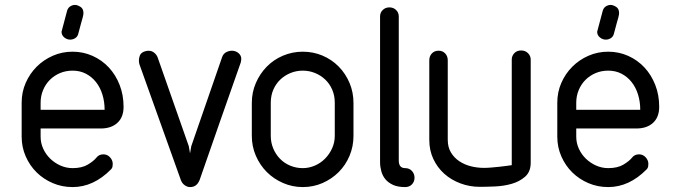

<svg xmlns="http://www.w3.org/2000/svg" viewBox="-20 -760 2738 780"><path d="M145 -314H405Q405 -347 396 -376Q387 -405 370 -426.5Q353 -448 329 -460.5Q305 -473 275 -473Q247 -473 223.5 -463Q200 -453 182.5 -435.5Q165 -418 155 -394Q145 -370 145 -343ZM372 -120Q382 -133 400 -133Q416 -133 427 -121Q438 -109 438 -94Q438 -89 437 -83Q436 -77 431 -72Q360 0 275 0Q232 0 194.5 -16Q157 -32 129 -59.5Q101 -87 84.5 -124.5Q68 -162 68 -205V-343Q68 -386 84.5 -423.5Q101 -461 129 -489Q157 -517 194.5 -533.5Q232 -550 275 -550Q318 -550 356 -533Q394 -516 422 -486Q450 -456 466 -415Q482 -374 482 -326Q482 -284 457 -261Q432 -238 389 -238H145V-205Q145 -179 155.5 -156Q166 -133 184 -115.5Q202 -98 225.5 -87.5Q249 -77 275 -77Q313 -77 337 -91.5Q361 -106 372 -120ZM252 -714Q255 -727 264.5 -733.5Q274 -740 285 -740Q294 -740 306.5 -732.5Q319 -725 319 -707Q319 -704 318.5 -700.5Q318 -697 316 -689Q314 -681 309.5 -666Q305 -651 298 -623Q295 -611 285.5 -605Q276 -599 265 -599Q252 -599 241 -608Q230 -617 230 -631Q230 -632 230.5 -633Q231 -634 231 -635Z M882 -527Q887 -543 902 -549.5Q917 -556 931 -553Q945 -550 954 -539Q963 -528 959 -511L958 -506Q916 -388 874 -267Q832 -146 790 -26V-27Q779 0 752 0Q741 0 730.5 -7.5Q720 -15 716 -26V-25L546 -500Q542 -516 547.5 -532.5Q553 -549 575 -553Q592 -556 603.5 -548Q615 -540 620 -528L747 -166L752 -137L757 -166Z M1003 -342Q1003 -385 1019.5 -423Q1036 -461 1064 -489.5Q1092 -518 1130 -534Q1168 -550 1210 -550Q1253 -550 1290.5 -534Q1328 -518 1356 -489.5Q1384 -461 1400 -423Q1416 -385 1416 -342V-208Q1416 -165 1400 -127Q1384 -89 1356 -61Q1328 -33 1290.5 -16.5Q1253 0 1210 0Q1168 0 1130 -16.5Q1092 -33 1064 -61Q1036 -89 1019.5 -127Q1003 -165 1003 -208ZM1080 -208Q1080 -181 1090 -157Q1100 -133 1117.5 -115Q1135 -97 1159 -87Q1183 -77 1210 -77Q1235 -77 1258.5 -87Q1282 -97 1300 -115Q1318 -133 1329 -157Q1340 -181 1340 -208V-343Q1340 -372 1329.5 -396Q1319 -420 1301 -437Q1283 -454 1259.5 -463.5Q1236 -473 1210 -473Q1184 -473 1160.5 -463.5Q1137 -454 1119 -437Q1101 -420 1090.5 -396Q1080 -372 1080 -342Z M1626 -77Q1643 -77 1653.5 -65.5Q1664 -54 1664 -38Q1664 -22 1653.5 -11Q1643 0 1626 0Q1596 0 1576.5 -9Q1557 -18 1545.5 -32Q1534 -46 1529 -64.5Q1524 -83 1524 -101V-693Q1524 -709 1535 -719.5Q1546 -730 1562 -730Q1578 -730 1589 -719.5Q1600 -709 1600 -693V-108Q1600 -77 1626 -77Z M2059 -518Q2059 -533 2069.5 -544Q2080 -555 2097 -555Q2114 -555 2125 -544Q2136 -533 2136 -518V-99Q2136 -62 2113 -42Q2090 -22 2058 -13Q2026 -4 1990 -2.5Q1954 -1 1929 -1Q1888 -1 1850.5 -15Q1813 -29 1785 -54Q1757 -79 1740.5 -114Q1724 -149 1724 -192V-515Q1724 -532 1734.5 -543Q1745 -554 1762 -554Q1778 -554 1788.5 -543Q1799 -532 1799 -515V-192Q1799 -162 1812 -140.5Q1825 -119 1846 -105Q1867 -91 1893 -84.5Q1919 -78 1946 -78Q1961 -78 1977 -79.5Q1993 -81 2008.5 -82.5Q2024 -84 2037.5 -86Q2051 -88 2059 -89Z M2321 -314H2581Q2581 -347 2572 -376Q2563 -405 2546 -426.5Q2529 -448 2505 -460.5Q2481 -473 2451 -473Q2423 -473 2399.5 -463Q2376 -453 2358.5 -435.5Q2341 -418 2331 -394Q2321 -370 2321 -343ZM2548 -120Q2558 -133 2576 -133Q2592 -133 2603 -121Q2614 -109 2614 -94Q2614 -89 2613 -83Q2612 -77 2607 -72Q2536 0 2451 0Q2408 0 2370.5 -16Q2333 -32 2305 -59.5Q2277 -87 2260.5 -124.5Q2244 -162 2244 -205V-343Q2244 -386 2260.5 -423.5Q2277 -461 2305 -489Q2333 -517 2370.5 -533.5Q2408 -550 2451 -550Q2494 -550 2532 -533Q2570 -516 2598 -486Q2626 -456 2642 -415Q2658 -374 2658 -326Q2658 -284 2633 -261Q2608 -238 2565 -238H2321V-205Q2321 -179 2331.5 -156Q2342 -133 2360 -115.5Q2378 -98 2401.5 -87.5Q2425 -77 2451 -77Q2489 -77 2513 -91.5Q2537 -106 2548 -120ZM2428 -714Q2431 -727 2440.5 -733.5Q2450 -740 2461 -740Q2470 -740 2482.5 -732.5Q2495 -725 2495 -707Q2495 -704 2494.5 -700.5Q2494 -697 2492 -689Q2490 -681 2485.5 -666Q2481 -651 2474 -623Q2471 -611 2461.5 -605Q2452 -599 2441 -599Q2428 -599 2417 -608Q2406 -617 2406 -631Q2406 -632 2406.5 -633Q2407 -634 2407 -635Z"/></svg>

Font: VDS Compensated
Style: Light
Weight: 300
Designer: artmaker
Foundry: artmaker
Version: Version 1.000 2012 initial release